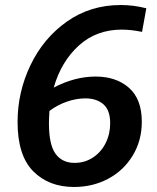

<svg xmlns="http://www.w3.org/2000/svg" viewBox="-20 -734 624 765"><path d="M194 -385Q278 -429 361 -429Q443 -429 494 -384Q545 -339 545 -249Q545 -174 509 -114.5Q473 -55 411.5 -22Q350 11 275 11Q174 11 112 -52Q50 -115 50 -248Q50 -367 101.5 -474.5Q153 -582 246.5 -648Q340 -714 461 -714Q512 -714 563 -701L546 -607Q502 -616 465 -616Q364 -616 294 -552.5Q224 -489 194 -385ZM177 -292Q175 -260 175 -243Q175 -157 201.5 -121Q228 -85 277 -85Q318 -85 350.5 -106.5Q383 -128 401 -164Q419 -200 419 -243Q419 -295 392 -318.5Q365 -342 320 -342Q284 -342 246.5 -329Q209 -316 177 -292Z"/></svg>

Font: Bitter Pro SemiBold
Style: Italic
Weight: 600
Italic angle: -9°
Designer: Sol Matas, and Bitter project Authors
Foundry: Sol Matas
Version: Version 1.010